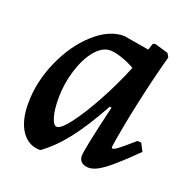

<svg xmlns="http://www.w3.org/2000/svg" viewBox="-94 -565 663 669"><g transform="rotate(20 237.0 -230.5)"><path d="M430 -134 444 -133 459 -104Q389 -35 356.5 -11.5Q324 12 301 12Q284 12 274.5 3.5Q265 -5 265 -19Q265 -43 305 -212L298 -213Q251 -127 209 -73.5Q167 -20 122 12Q78 12 52.5 -25Q27 -62 27 -127Q27 -207 61.5 -285Q96 -363 150.5 -412.5Q205 -462 261 -462L356 -446L364 -470L372 -473L423 -458L431 -444Q408 -360 386 -259Q364 -158 353 -83L356 -79Q363 -79 375.5 -88.5Q388 -98 430 -134ZM326 -367Q304 -380 277.5 -389Q251 -398 233 -398Q204 -398 178 -367Q152 -336 136 -285Q120 -234 120 -179Q120 -138 128 -111Q136 -84 148 -84Q164 -84 194 -123.5Q224 -163 260 -228.5Q296 -294 326 -367Z"/></g></svg>

Font: Alegreya Medium
Style: Italic
Weight: 500
Italic angle: -7°
Designer: Juan Pablo del Peral
Foundry: Huerta Tipografica
Version: Version 2.008; ttfautohint (v1.8)